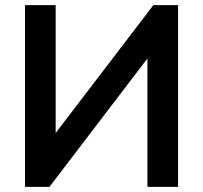

<svg xmlns="http://www.w3.org/2000/svg" viewBox="-20 -725 788 745"><path d="M77 0V-705H196V-209L575 -705H671V0H552V-498L172 0Z"/></svg>

Font: Nunito Sans
Style: Bold
Weight: 700
Designer: Vernon Adams
Foundry: Vernon Adams
Version: Version 3.101; ttfautohint (v1.8.4.7-5d5b);gftools[0.9.27]